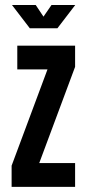

<svg xmlns="http://www.w3.org/2000/svg" viewBox="-20 -724 336 744"><path d="M25 0V-82L164 -455H47V-547H271V-465L132 -92H271V0ZM95.5 -614.5 26.5 -704.5H118.5L148.5 -659.5L179.5 -704.5H271.5L202.5 -614.5Z"/></svg>

Font: League Gothic
Style: Regular
Weight: 400
Designer: The League of Moveable Type
Version: Version 2.001